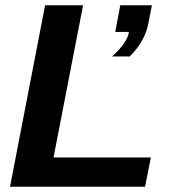

<svg xmlns="http://www.w3.org/2000/svg" viewBox="-20 -708 651 728"><path d="M530 0H18L151 -688H295L183 -111H552ZM472 -494H405Q462 -545 469 -587H417L436 -688H556L542 -617Q529 -551 472 -494Z"/></svg>

Font: Libra Sans
Style: Bold Italic
Weight: 700
Italic angle: -12°
Foundry: Context Ltd
Version: Version 1.002